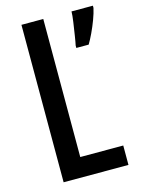

<svg xmlns="http://www.w3.org/2000/svg" viewBox="-110 -778 616 841"><g transform="rotate(-15 198.0 -357.0)"><path d="M72 0V-714H171V-88H366V0ZM396 -704Q391 -681 380.5 -653Q370 -625 357.5 -598.5Q345 -572 334 -554H278V-565Q281 -578 285.5 -607Q290 -636 294.5 -666.5Q299 -697 299 -714H396Z"/></g></svg>

Font: Noto Sans Gujarati UI ExtraCondensed Medium
Style: Regular
Weight: 500
Width: 2
Designer: Jelle Bosma - Monotype Design Team, Universal Thirst
Foundry: Monotype Imaging Inc.
Version: Version 2.106; ttfautohint (v1.8.4.7-5d5b)